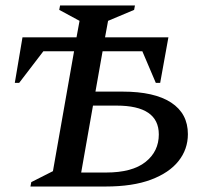

<svg xmlns="http://www.w3.org/2000/svg" viewBox="-20 -680 764 700"><path d="M138 -493 50 -378H34L62 -544H259L270 -604L196 -644L199 -660H472L469 -644L374 -604L363 -544H594L564 -378H548L499 -493H354L328 -346H427Q543 -346 604 -306Q665 -266 665 -191Q665 -136 631 -93Q597 -50 530.5 -25Q464 0 365 0H91L94 -16L173 -56L250 -493ZM276 -51H367Q462 -51 510.5 -89.5Q559 -128 559 -190Q559 -295 405 -295H319Z"/></svg>

Font: Spectral SC Medium
Style: Italic
Weight: 500
Italic angle: -10°
Designer: Jean-Baptiste Levee
Foundry: Production Type
Version: Version 2.001